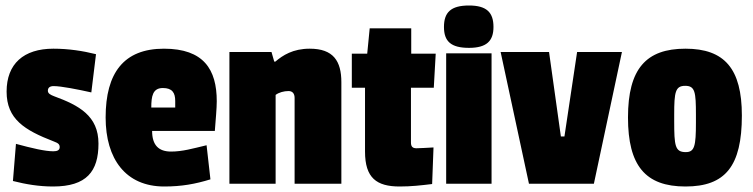

<svg xmlns="http://www.w3.org/2000/svg" viewBox="-20 -668 2739 698"><path d="M174 -491C66 -491 4 -436 4 -335C4 -235 69 -195 175 -154C191 -148 197 -144 197 -133C197 -122 188 -118 174 -118C144 -118 97 -129 38 -145L27 -10C74 2 122 10 173 10C295 10 338 -45 338 -146C338 -247 267 -285 177 -318C164 -323 154 -328 154 -338C154 -349 161 -355 175 -355C202 -355 263 -343 312 -332L329 -471C281 -483 229 -491 174 -491Z M572 -348C606 -348 617 -331 617 -301V-277H530C530 -318 535 -348 572 -348ZM576 -491C430 -491 364 -403 364 -241C364 -90 437 10 577 10C640 10 690 1 745 -16L731 -140C681 -128 643 -117 602 -117C557 -117 533 -140 533 -192H761C764 -233 768 -273 768 -300C768 -415 721 -491 576 -491Z M1106 -491C1045 -491 1008 -467 981 -444H977L967 -479H814V0H982V-323C994 -332 1012 -337 1029 -337C1044 -337 1051 -327 1051 -312V0H1221V-369C1221 -446 1192 -491 1106 -491Z M1433 10C1475 10 1510 6 1551 1L1556 -132C1536 -131 1508 -129 1494 -129C1480 -129 1474 -135 1474 -150V-349H1557L1564 -473H1475V-565H1324L1315 -473H1259V-349H1307V-117C1307 -21 1349 10 1433 10Z M1767 0V-474H1602V0ZM1594 -570C1594 -518 1619 -494 1685 -494C1749 -494 1774 -519 1774 -570C1774 -623 1749 -648 1685 -648C1619 -648 1594 -623 1594 -570Z M2241 -479H2078L2032 -172H2019L1976 -479H1800L1903 0H2139Z M2472 -491C2329 -491 2263 -418 2263 -241C2263 -66 2326 10 2472 10C2617 10 2677 -64 2677 -248C2677 -418 2614 -491 2472 -491ZM2471 -356C2507 -356 2510 -333 2510 -251V-222C2510 -137 2505 -115 2473 -115C2434 -115 2431 -138 2431 -228V-252C2431 -333 2435 -356 2471 -356Z"/></svg>

Font: Passion One
Style: Regular
Weight: 400
Designer: Alejandro Lo Celso
Foundry: Fontstage
Version: Version 1.001